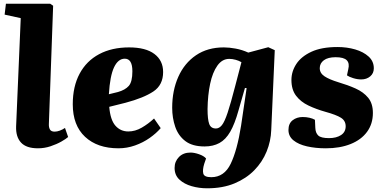

<svg xmlns="http://www.w3.org/2000/svg" viewBox="-20 -787 2070 1037"><path d="M92 -689 5 -708 12 -767H251L267 -756L244 -118Q243 -100 249.5 -88Q256 -76 275 -76Q288 -76 303 -81.5Q318 -87 331 -96L348 -47Q337 -37 311.5 -22.5Q286 -8 253 3Q220 14 185 14Q122 14 93.5 -17Q65 -48 67 -104Z M677 -531Q767 -531 814 -495.5Q861 -460 861 -398Q861 -328 808.5 -293Q756 -258 658 -232L570 -210Q576 -139 603.5 -108Q631 -77 673 -77Q710 -77 745.5 -97.5Q781 -118 812 -147L848 -95Q824 -67 788.5 -42Q753 -17 709.5 -1.5Q666 14 620 14Q506 14 439.5 -48Q373 -110 373 -224Q373 -320 410 -389Q447 -458 515.5 -494.5Q584 -531 677 -531ZM695 -402Q695 -470 654 -470Q618 -470 596 -423.5Q574 -377 568 -278L617 -290Q656 -301 675.5 -323Q695 -345 695 -402Z M1312 -311 1303 -312 1268 -190Q1248 -118 1223.5 -75.5Q1199 -33 1165 -14.5Q1131 4 1085 4Q1019 4 981 -25Q943 -54 926.5 -102Q910 -150 910 -205Q910 -298 943 -372Q976 -446 1038.5 -488.5Q1101 -531 1189 -531Q1218 -531 1253 -524.5Q1288 -518 1321 -503L1429 -532L1464 -516L1445 -85Q1443 -25 1420 31.5Q1397 88 1353.5 132.5Q1310 177 1246.5 203.5Q1183 230 1099 230Q1055 230 1015 218.5Q975 207 949 183Q923 159 923 120Q923 85 946.5 61Q970 37 1009 37Q1029 37 1055 46Q1081 55 1093 69L1083 98Q1073 131 1078 150.5Q1083 170 1121 170Q1191 170 1226 97.5Q1261 25 1282 -108ZM1146 -93Q1164 -93 1178.5 -111Q1193 -129 1209.5 -178.5Q1226 -228 1250 -321L1284 -451Q1271 -459 1253 -464Q1235 -469 1218 -469Q1180 -469 1154 -432.5Q1128 -396 1115 -334.5Q1102 -273 1101 -198Q1101 -142 1110 -117.5Q1119 -93 1146 -93Z M1757 -41Q1797 -41 1822 -57.5Q1847 -74 1847 -105Q1847 -135 1821.5 -151Q1796 -167 1738 -183Q1688 -197 1646 -217Q1604 -237 1579 -270Q1554 -303 1554 -355Q1554 -401 1580.5 -441.5Q1607 -482 1662 -507.5Q1717 -533 1803 -533Q1854 -533 1898.5 -520Q1943 -507 1971 -481.5Q1999 -456 1999 -418Q1999 -391 1979.5 -374.5Q1960 -358 1931 -358Q1910 -358 1887.5 -365Q1865 -372 1854 -380L1861 -413Q1869 -445 1853 -461.5Q1837 -478 1793 -478Q1751 -478 1729 -461.5Q1707 -445 1707 -419Q1707 -392 1732.5 -375Q1758 -358 1807 -343Q1858 -328 1900.5 -309Q1943 -290 1968.5 -259Q1994 -228 1994 -177Q1994 -118 1962.5 -75Q1931 -32 1873.5 -9Q1816 14 1740 14Q1684 14 1638 3.5Q1592 -7 1565 -29Q1538 -51 1538 -85Q1538 -120 1560.5 -137.5Q1583 -155 1615 -155Q1634 -155 1651.5 -151Q1669 -147 1681 -140L1683 -97Q1684 -69 1699 -55Q1714 -41 1757 -41Z"/></svg>

Font: Literata 36pt ExtraBold
Style: Italic
Weight: 800
Italic angle: -2°
Designer: Latin by Veronika Burian and Jose Scaglione. Greek by Irene Vlachou. Cyrillic by Vera Evstafieva
Foundry: TypeTogether
Version: Version 3.002